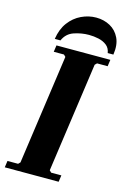

<svg xmlns="http://www.w3.org/2000/svg" viewBox="-132 -920 648 981"><g transform="rotate(15 192.0 -430.0)"><path d="M315 -635 305 -625 223 -45 233 -35H287L282 0H-3L2 -35H58L68 -45L150 -625L140 -635H86L91 -670H376L371 -635ZM104 -700H74Q82 -753 108.5 -788.5Q135 -824 173 -842Q211 -860 251 -860Q292 -860 325 -842Q358 -824 375 -788.5Q392 -753 384 -700H354Q350 -726 332 -740Q314 -754 289 -759.5Q264 -765 238 -765Q199 -765 160 -752Q121 -739 104 -700Z"/></g></svg>

Font: Brygada 1918
Style: Bold Italic
Weight: 700
Italic angle: -8°
Designer: Mateusz Machalski | Borys Kosmynka | Przemek Hoffer
Foundry: NIEPODLEGLA 2018
Version: Version 3.006